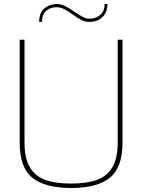

<svg xmlns="http://www.w3.org/2000/svg" viewBox="-20 -930 708 956"><path d="M78 -220V-732H102V-220Q102 -141 129 -96.5Q156 -52 206 -34Q256 -16 334 -16Q412 -16 462 -34Q512 -52 539 -96.5Q566 -141 566 -220V-732H590V-220Q590 -96 527 -45Q464 6 334 6Q204 6 141 -45Q78 -96 78 -220ZM263 -910Q284 -910 304 -900Q324 -890 351 -871Q376 -854 392.5 -845.5Q409 -837 426 -837Q458 -837 479.5 -856Q501 -875 501 -910H515Q515 -870 490.5 -845.5Q466 -821 424 -821Q404 -821 385 -830.5Q366 -840 342 -858Q317 -876 298.5 -885Q280 -894 261 -894Q230 -894 209.5 -876Q189 -858 189 -821H175Q175 -867 201.5 -888.5Q228 -910 263 -910Z"/></svg>

Font: Exo Thin
Style: Regular
Weight: 250
Designer: Natanael Gama
Foundry: Natanael Gama
Version: Version 1.500; ttfautohint (v1.6)